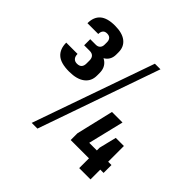

<svg xmlns="http://www.w3.org/2000/svg" viewBox="-178 -885 1069 1069"><g transform="rotate(45 357.0 -350.0)"><path d="M154 -340Q88 -340 58.5 -366.5Q29 -393 29 -443H118Q118 -423 127.5 -412.5Q137 -402 154 -402Q191 -402 191 -441V-464Q191 -483 181.5 -493Q172 -503 154 -503H110V-551H154Q170 -551 179 -560.5Q188 -570 188 -586V-605Q188 -621 179.5 -630.5Q171 -640 154 -640Q137 -640 129 -630Q121 -620 121 -603H36Q36 -652 65 -677Q94 -702 154 -702Q212 -702 242.5 -678Q273 -654 273 -611V-593Q273 -556 247.5 -535.5Q222 -515 174 -515V-541Q225 -541 252.5 -518.5Q280 -496 280 -455V-434Q280 -390 247.5 -365Q215 -340 154 -340ZM461 -709H505L254 9H209ZM430 -130 482 -350H565L505 -102L472 -139H689V-77H430ZM574 -161 599 -263H663V0H574Z"/></g></svg>

Font: Pathway Extreme Condensed SemiBold
Style: Regular
Weight: 600
Width: 3
Version: Version 1.001;gftools[0.9.26]